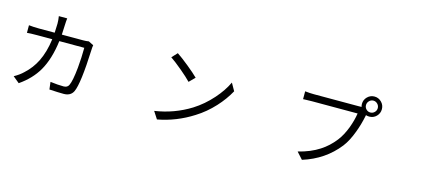

<svg xmlns="http://www.w3.org/2000/svg" viewBox="-57 -1404 4615 2031"><g transform="rotate(15 2250.0 -389.0)"><path d="M177.7 26.4 107.4 -31.2Q165 -62.5 207 -103.5Q284.2 -173.8 330.1 -266.6Q381.8 -371.1 400.4 -514.6H236.3Q158.2 -514.6 124 -510.7V-593.8Q175.8 -587.9 235.4 -587.9H407.2Q411.1 -650.4 411.1 -687.5Q411.1 -727.5 404.3 -768.6H496.1Q492.2 -740.2 490.2 -688.5Q489.3 -651.4 485.4 -587.9H717.8Q752.9 -587.9 780.3 -592.8L835 -565.4Q830.1 -538.1 830.1 -516.6Q814.5 -139.6 770.5 -45.9Q742.2 12.7 666 12.7Q610.4 12.7 508.8 6.8L499 -74.2Q582 -63.5 644.5 -63.5Q686.5 -63.5 701.2 -95.7Q725.6 -145.5 740.2 -293.9Q751 -410.2 751 -514.6H477.5Q452.1 -312.5 376 -181.6Q306.6 -62.5 177.7 26.4Z M1689.5 18.6 1637.7 -61.5Q1849.6 -92.8 2028.3 -204.1Q2136.7 -272.5 2226.6 -374Q2309.6 -467.8 2354.5 -563.5L2401.4 -480.5Q2347.7 -382.8 2267.6 -295.9Q2178.7 -199.2 2073.2 -133.8Q1894.5 -19.5 1689.5 18.6ZM1909.2 -452.1Q1871.1 -492.2 1796.9 -554.7Q1717.8 -621.1 1666 -656.2L1721.7 -715.8Q1773.4 -681.6 1851.6 -618.2Q1929.7 -554.7 1970.7 -513.7Z M3281.2 34.2 3214.8 -39.1Q3349.6 -72.3 3445.3 -134.8Q3529.3 -188.5 3595.7 -273.4Q3644.5 -335.9 3680.7 -430.7Q3711.9 -514.6 3723.6 -591.8H3223.6Q3193.4 -591.8 3142.6 -589.8Q3131.8 -588.9 3127 -588.9V-674.8Q3179.7 -668.9 3224.6 -668.9H3713.9Q3734.4 -668.9 3746.1 -669.9Q3741.2 -686.5 3741.2 -701.2Q3741.2 -747.1 3773.4 -779.3Q3805.7 -811.5 3850.6 -811.5Q3895.5 -811.5 3927.7 -779.3Q3960 -747.1 3960 -701.7Q3960 -656.2 3928.2 -624Q3896.5 -591.8 3850.6 -591.8Q3831.1 -591.8 3813.5 -597.7L3811.5 -586.9Q3792 -492.2 3759.8 -406.2Q3718.8 -294.9 3666 -226.6Q3519.5 -40 3281.2 34.2ZM3850.6 -766.6Q3824.2 -766.6 3805.2 -747.1Q3786.1 -727.5 3786.1 -701.2Q3786.1 -674.8 3804.7 -655.8Q3823.2 -636.7 3850.1 -636.7Q3877 -636.7 3896 -655.8Q3915 -674.8 3915 -701.2Q3915 -727.5 3896 -747.1Q3877 -766.6 3850.6 -766.6Z"/></g></svg>

Font: Bpmf GenYo Gothic R
Style: R
Weight: 400
Foundry: But Ko
Version: Version 1.320